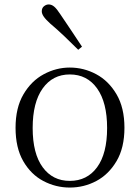

<svg xmlns="http://www.w3.org/2000/svg" viewBox="-20 -830 630 864"><path d="M294 14Q231 14 175 -15.5Q119 -45 84.5 -105Q50 -165 50 -255Q50 -345 85.5 -405.5Q121 -466 177 -496Q233 -526 294 -526Q357 -526 413 -496Q469 -466 504.5 -405.5Q540 -345 540 -255Q540 -165 504.5 -105Q469 -45 413.5 -15.5Q358 14 294 14ZM294 -16Q372 -16 417 -77.5Q462 -139 462 -254Q462 -369 417 -432Q372 -495 294 -495Q217 -495 172 -432Q127 -369 127 -254Q127 -139 172 -77.5Q217 -16 294 -16ZM349 -620 332 -606Q301 -637 269.5 -667Q238 -697 207 -723Q186 -742 177 -755Q168 -768 168 -779Q168 -794 178 -802Q188 -810 199 -810Q212 -810 223.5 -800.5Q235 -791 250 -768Q274 -732 299.5 -694.5Q325 -657 349 -620Z"/></svg>

Font: Noto Serif KR ExtraLight Light
Style: Regular
Weight: 300
Version: Version 2.003-H1;hotconv 1.1.1;makeotfexe 2.6.0